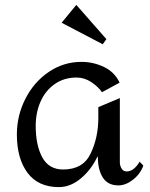

<svg xmlns="http://www.w3.org/2000/svg" viewBox="-20 -753 615 785"><path d="M469 -415 397 -376Q381 -399 353 -417.5Q325 -436 293 -436Q242 -436 204 -409.5Q166 -383 146 -338Q126 -293 126 -238Q126 -159 153 -109.5Q180 -60 238 -60Q320 -60 351 -126Q382 -192 382 -270V-315L470 -352V-89Q470 -76 477 -64Q484 -52 498 -52Q527 -52 551 -92L566 -76Q554 -42 524 -18.5Q494 5 464 5Q421 5 400.5 -27Q380 -59 380 -112H378Q353 -59 310.5 -23.5Q268 12 221 12Q136 12 92.5 -46.5Q49 -105 49 -203Q49 -281 84 -349.5Q119 -418 179.5 -459Q240 -500 313 -500Q362 -500 405.5 -479Q449 -458 469 -415ZM415 -593 292 -733 232 -660 400 -572Z"/></svg>

Font: Amita
Style: Regular
Weight: 400
Designer: Eduardo Rodriguez Tunni, Modular Infotech, Brian J. Bonislawsky
Foundry: Eduardo Rodriguez Tunni, Modular Infotech, Brian J. Bonislawsky
Version: Version 1.004